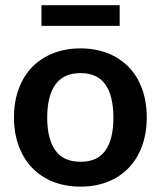

<svg xmlns="http://www.w3.org/2000/svg" viewBox="-20 -706 614 734"><path d="M288 -521Q345 -521 391.8 -502.5Q438.5 -484 471.8 -450Q505 -416 523 -367Q541 -318 541 -257.5Q541 -196.5 523 -147.5Q505 -98.5 471.8 -64Q438.5 -29.5 391.8 -11Q345 7.5 288 7.5Q230.5 7.5 183.5 -11Q136.5 -29.5 103.2 -64Q70 -98.5 51.8 -147.5Q33.5 -196.5 33.5 -257.5Q33.5 -318 51.8 -367Q70 -416 103.2 -450Q136.5 -484 183.5 -502.5Q230.5 -521 288 -521ZM288 -87.5Q352 -87.5 382.8 -130.5Q413.5 -173.5 413.5 -256.5Q413.5 -339.5 382.8 -383Q352 -426.5 288 -426.5Q223 -426.5 191.8 -382.8Q160.5 -339 160.5 -256.5Q160.5 -174 191.8 -130.8Q223 -87.5 288 -87.5ZM138.5 -686H437.5V-607H138.5Z"/></svg>

Font: LatoLatin
Style: Bold
Weight: 700
Designer: Lukasz Dziedzic with Adam Twardoch and Botio Nikoltchev
Foundry: tyPoland Lukasz Dziedzic
Version: Version 2.015; 2015-08-06; http://www.latofonts.com/